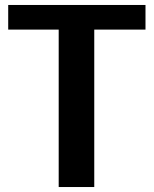

<svg xmlns="http://www.w3.org/2000/svg" viewBox="-20 -752 618 772"><path d="M216 -633H13V-732H565V-633H359V0H216Z"/></svg>

Font: Rosario Light
Style: Bold
Weight: 700
Version: Version 1.101; ttfautohint (v1.8.1.43-b0c9)